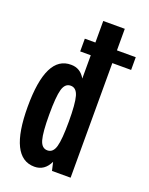

<svg xmlns="http://www.w3.org/2000/svg" viewBox="-144 -835 715 921"><g transform="rotate(20 213.0 -375.0)"><path d="M235 0 225 -43Q200 10 148 10Q20 10 20 -250Q20 -512 148 -510Q195 -510 220 -466V-585H166V-650H220V-760H330V-650H426V-585H330V0ZM140.5 -122Q151 -85 180 -85Q209 -85 219.5 -122Q230 -159 230 -250Q230 -341 219.5 -378Q209 -415 180 -415Q151 -415 140.5 -378Q130 -341 130 -250Q130 -159 140.5 -122Z"/></g></svg>

Font: Gully ECD Medium
Style: Regular
Weight: 500
Width: 2
Designer: jaikishan Patel
Foundry: MagicType
Version: Version 1.000;Glyphs 3.2 (3242)